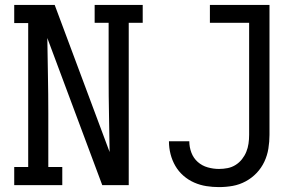

<svg xmlns="http://www.w3.org/2000/svg" viewBox="-20 -755 1240 783"><path d="M38 0V-74H95V-661H38V-735H203L427 -135Q426 -211 424.5 -287.5Q423 -364 423 -441V-662H366V-735H562V-662H505V0H397L173 -600Q174 -524 175.5 -447.5Q177 -371 177 -294V-74H234V0ZM873 8Q847 8 821.5 4Q796 0 772 -10.5Q748 -21 728 -38.5Q708 -56 695 -78.5Q682 -101 675.5 -126.5Q669 -152 669 -178V-179H752Q752 -155 760.5 -132.5Q769 -110 786.5 -94.5Q804 -79 827 -72.5Q850 -66 873 -66Q891 -66 908.5 -69.5Q926 -73 941 -82.5Q956 -92 967 -106Q978 -120 984.5 -136Q991 -152 993.5 -169.5Q996 -187 996 -205V-662H836V-735H1079V-205Q1079 -177 1074.5 -149Q1070 -121 1058 -95.5Q1046 -70 1026.5 -49.5Q1007 -29 982 -15.5Q957 -2 929.5 3Q902 8 873 8Z"/></svg>

Font: Iosevka Plex Etoile
Style: Regular
Weight: 400
Designer: Belleve Invis
Foundry: Belleve Invis
Version: Version 25.1.1; ttfautohint (v1.8.4)